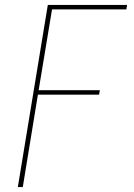

<svg xmlns="http://www.w3.org/2000/svg" viewBox="-20 -755 540 775"><path d="M52 0 173 -735H493L490 -717H190L136 -391H383L380 -373H133L72 0Z"/></svg>

Font: Iosevka Thin Oblique
Style: Regular
Weight: 100
Italic angle: -9°
Monospace: yes
Designer: Belleve Invis
Foundry: Belleve Invis
Version: Version 32.5.0; ttfautohint (v1.8.4)